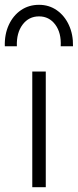

<svg xmlns="http://www.w3.org/2000/svg" viewBox="-49 -777 323 797"><path d="M85 0V-480H141V0ZM-29 -585Q-30.5 -634.5 -12.5 -673.5Q5.5 -712.5 38 -734.8Q70.5 -757 113 -757Q154.5 -757 186.8 -734.5Q219 -712 237 -673Q255 -634 254 -585H203Q206 -640.5 180.5 -674.8Q155 -709 113 -709Q70.5 -709 44.8 -674.8Q19 -640.5 21 -585Z"/></svg>

Font: Geologica Thin
Style: Regular
Weight: 100
Version: Version 1.010;gftools[0.9.28]